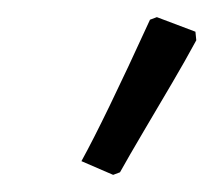

<svg xmlns="http://www.w3.org/2000/svg" viewBox="-20 -726 249 224"><path d="M155 -703 163 -706 208 -689 209 -679Q196 -655 181 -629.5Q166 -604 148 -573.5Q130 -543 120 -525L112 -522L75 -538Q101 -585 155 -703Z"/></svg>

Font: Alegreya Sans
Style: Italic
Weight: 400
Italic angle: -7°
Designer: Juan Pablo del Peral
Foundry: Huerta Tipografica
Version: Version 2.007